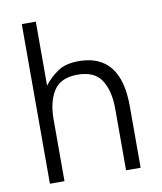

<svg xmlns="http://www.w3.org/2000/svg" viewBox="-82 -789 723 856"><g transform="rotate(-10 280.0 -361.5)"><path d="M419.4 0V-279.3Q419.4 -359.4 388.2 -408.4Q356.9 -457.5 280.3 -457.5Q203.1 -457.5 171.9 -408.4Q140.6 -359.4 140.6 -279.3V0H74.7V-722.7H138.2V-433.1Q163.6 -466.8 200 -491.5Q236.3 -516.1 294.9 -516.1Q485.4 -516.1 485.4 -279.3V0Z"/></g></svg>

Font: Giphurs Light
Style: Regular
Weight: 300
Version: Version 0.920; ttfautohint (v1.8.4.7-5d5b)